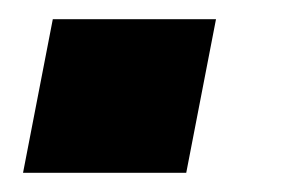

<svg xmlns="http://www.w3.org/2000/svg" viewBox="-20 -180 315 200"><path d="M4 0H174L205 -160H35Z"/></svg>

Font: Uncut Sans
Style: Bold Italic
Weight: 700
Italic angle: -11°
Designer: Kasper Nordkvist
Foundry: UNCUT.wtf
Version: Version 1.304;Glyphs 3.2 (3246)